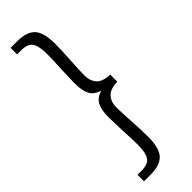

<svg xmlns="http://www.w3.org/2000/svg" viewBox="-289 -715 875 875"><g transform="rotate(-45 148.5 -278.0)"><path d="M28 110H55Q96 110 111 88Q126 66 126 15Q126 -28 123 -71Q123 -84 121.5 -114Q120 -144 120 -169Q120 -216 133.5 -241.5Q147 -267 178 -276V-280Q147 -289 133.5 -314Q120 -339 120 -387Q120 -412 121.5 -442Q123 -472 123 -485Q126 -529 126 -571Q126 -622 111 -644Q96 -666 55 -666H28V-708H70Q131 -708 158 -679.5Q185 -651 185 -576Q185 -539 181 -475Q177 -413 177 -379Q177 -346 196.5 -324Q216 -302 263 -301V-255Q216 -254 196.5 -232Q177 -210 177 -176Q177 -142 181 -82Q185 -18 185 20Q185 95 158 123.5Q131 152 70 152H28Z"/></g></svg>

Font: Assistant-zap
Style: zap
Weight: 400
Designer: Hebrew By Ben Nathan, Latin by Paul Hunt
Version: Version 2.001